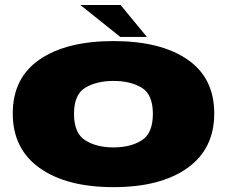

<svg xmlns="http://www.w3.org/2000/svg" viewBox="-20 -766 944 790"><path d="M447 4Q641 4 751.2 -74.8Q861.5 -153.5 861.5 -299Q861.5 -445.5 751.2 -521.2Q641 -597 447 -597Q253.5 -597 143 -521.2Q32.5 -445.5 32.5 -299Q32.5 -153.5 143 -74.8Q253.5 4 447 4ZM447 -159.5Q377.5 -159.5 331 -188.5Q284.5 -217.5 284.5 -297.5Q284.5 -377.5 331 -405.2Q377.5 -433 447 -433Q517 -433 563 -405.2Q609 -377.5 609 -297.5Q609 -217.5 563 -188.5Q517 -159.5 447 -159.5ZM475 -614H584.5L476 -745.5H310.5Z"/></svg>

Font: Anybody Expanded Black
Style: Regular
Weight: 900
Width: 7
Designer: Tyler Finck
Foundry: Etcetera Type Company
Version: Version 1.113;gftools[0.9.25]